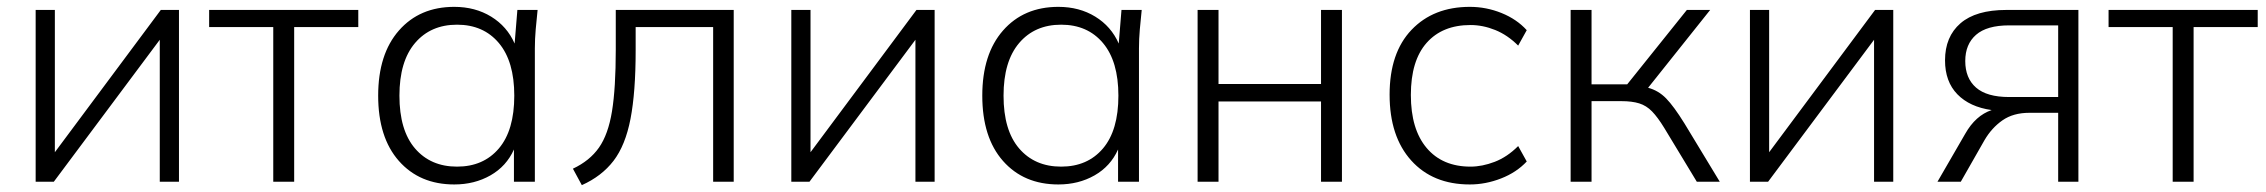

<svg xmlns="http://www.w3.org/2000/svg" viewBox="-20 -530 6608 560"><path d="M84 0V-501H140V-86L449 -501H502V0H446V-414L137 0Z M777 0V-451H590V-501H1025V-451H838V0Z M1305 8Q1204 8 1143.5 -60.5Q1083 -129 1083 -251Q1083 -372 1143.5 -441Q1204 -510 1305 -510Q1366 -510 1412.5 -481.5Q1459 -453 1481 -403L1489 -501H1548Q1545 -473 1542.5 -444.5Q1540 -416 1540 -389V0H1479V-94Q1457 -45 1410.5 -18.5Q1364 8 1305 8ZM1313 -44Q1390 -44 1435 -97Q1480 -150 1480 -251Q1480 -351 1435 -404.5Q1390 -458 1313 -458Q1236 -458 1190.5 -404.5Q1145 -351 1145 -251Q1145 -150 1190.5 -97Q1236 -44 1313 -44Z M1677 10 1651 -38Q1700 -61 1727 -99.5Q1754 -138 1765 -205.5Q1776 -273 1776 -385V-501H2120V0H2060V-451H1834V-383Q1834 -261 1819 -183.5Q1804 -106 1769.5 -61Q1735 -16 1677 10Z M2288 0V-501H2344V-86L2653 -501H2706V0H2650V-414L2341 0Z M3067 8Q2966 8 2905.5 -60.5Q2845 -129 2845 -251Q2845 -372 2905.5 -441Q2966 -510 3067 -510Q3128 -510 3174.5 -481.5Q3221 -453 3243 -403L3251 -501H3310Q3307 -473 3304.5 -444.5Q3302 -416 3302 -389V0H3241V-94Q3219 -45 3172.5 -18.5Q3126 8 3067 8ZM3075 -44Q3152 -44 3197 -97Q3242 -150 3242 -251Q3242 -351 3197 -404.5Q3152 -458 3075 -458Q2998 -458 2952.5 -404.5Q2907 -351 2907 -251Q2907 -150 2952.5 -97Q2998 -44 3075 -44Z M3473 0V-501H3534V-285H3833V-501H3894V0H3833V-234H3534V0Z M4267 8Q4159 8 4096 -62Q4033 -132 4033 -254Q4033 -376 4097 -443Q4161 -510 4267 -510Q4315 -510 4359.5 -492Q4404 -474 4433 -442L4408 -397Q4377 -428 4341 -442.5Q4305 -457 4269 -457Q4187 -457 4141 -405Q4095 -353 4095 -253Q4095 -153 4141 -98.5Q4187 -44 4269 -44Q4303 -44 4339.5 -58Q4376 -72 4408 -104L4433 -59Q4403 -27 4358 -9.5Q4313 8 4267 8Z M4561 0V-501H4622V-284H4726L4900 -501H4968L4787 -274Q4817 -266 4839.5 -243Q4862 -220 4893 -170L4996 0H4929L4834 -157Q4815 -188 4798.5 -205Q4782 -222 4761 -228.5Q4740 -235 4709 -235H4622V0Z M5084 0V-501H5140V-86L5449 -501H5502V0H5446V-414L5137 0Z M5631 0 5712 -140Q5742 -193 5789 -209Q5725 -218 5689 -255Q5653 -292 5653 -354Q5653 -423 5698 -462Q5743 -501 5832 -501H6042V0H5983V-201H5899Q5852 -201 5820.5 -179Q5789 -157 5768 -121L5699 0ZM5840 -247H5983V-456H5840Q5775 -456 5743.5 -428.5Q5712 -401 5712 -352Q5712 -302 5743.5 -274.5Q5775 -247 5840 -247Z M6317 0V-451H6130V-501H6565V-451H6378V0Z"/></svg>

Font: Mulish Light
Style: Regular
Weight: 300
Designer: Vernon Adams
Foundry: Vernon Adams
Version: Version 3.603; ttfautohint (v1.8.3)